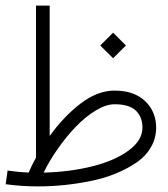

<svg xmlns="http://www.w3.org/2000/svg" viewBox="-52 -666 602 686"><path d="M306.2 -503.4 352.1 -549.3 397.9 -503.4 352.1 -458ZM76.7 -646H125.5V-180.2Q177.2 -251.5 237.1 -296.9Q296.9 -342.3 357.4 -342.3Q427.2 -342.3 466.6 -304.7Q505.9 -267.1 505.9 -210Q505.9 -172.4 487.5 -140.4Q469.2 -108.4 437 -86.2Q404.8 -64 363.8 -46.9Q322.8 -29.8 274.4 -19.8Q226.1 -9.8 178.5 -4.9Q130.9 0 83 0Q25.9 0 -31.7 -7.8L-24.9 -56.6Q17.6 -50.8 50.3 -49.3Q60.1 -72.8 76.7 -103ZM104 -49.3Q198.2 -51.8 278.1 -71.8Q357.9 -91.8 407.5 -128.2Q457 -164.6 457 -210Q457 -248 433.3 -270.8Q409.7 -293.5 357.4 -293.5Q326.7 -293.5 289.3 -270.8Q252 -248 217.8 -212.2Q183.6 -176.3 153.8 -133.5Q124 -90.8 104 -49.3Z"/></svg>

Font: AzarMehrMonospaced
Style: SerifRegular
Weight: 1
Designer: Amin Abedi
Version: Version 1.00